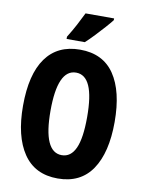

<svg xmlns="http://www.w3.org/2000/svg" viewBox="-100 -1000 809 1079"><g transform="rotate(10 304.5 -460.5)"><path d="M566 -358Q566 -183 500.5 -86.5Q435 10 305 10Q175 10 109 -87.5Q43 -185 43 -359Q43 -539 110 -632Q177 -725 305 -725Q436 -725 501 -629Q566 -533 566 -358ZM200 -358Q200 -123 305 -123Q357 -123 383 -180.5Q409 -238 409 -358Q409 -478 383 -536Q357 -594 305 -594Q200 -594 200 -358ZM462 -921Q449 -904 425 -877Q401 -850 374 -821.5Q347 -793 323 -771H219V-784Q244 -824 263.5 -861Q283 -898 299 -931H462Z"/></g></svg>

Font: Noto Sans Telugu ExtraCondensed ExtraBold
Style: Regular
Weight: 800
Width: 2
Designer: Jelle Bosma - Monotype Design Team
Foundry: Monotype Imaging Inc.
Version: Version 2.005; ttfautohint (v1.8.4.7-5d5b)